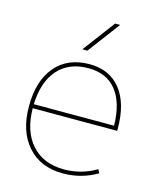

<svg xmlns="http://www.w3.org/2000/svg" viewBox="-114 -831 764 922"><g transform="rotate(15 268.5 -370.0)"><path d="M248 -590H223L343 -750H368ZM66 -275H465Q463 -389 414.5 -449.5Q366 -510 276 -510Q179 -510 124.5 -448.5Q70 -387 66 -275ZM66 -255Q67 -140 125.5 -75Q184 -10 286 -10Q374 -10 446 -54L456 -36Q378 10 286 10Q175 10 110.5 -62.5Q46 -135 46 -260Q46 -387 107 -458.5Q168 -530 276 -530Q376 -530 431 -460.5Q486 -391 486 -265V-255Z"/></g></svg>

Font: Mplus 1p Thin
Style: Regular
Weight: 250
Version: Version 1.061